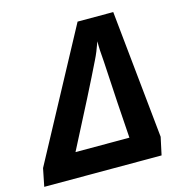

<svg xmlns="http://www.w3.org/2000/svg" viewBox="-137 -812 867 909"><g transform="rotate(-15 296.5 -357.5)"><path d="M-13.7 -87.4 323.7 -714.8H498.5L562.5 -86.4L543.9 0H-31.2ZM395 -499Q389.2 -562 390.1 -600.6Q373 -551.3 356 -517.6Q292.5 -386.7 154.3 -120.6H418.5Q407.2 -276.9 395 -499Z"/></g></svg>

Font: Viking Open Sans
Style: Bold Italic
Weight: 700
Italic angle: -12°
Foundry: Ascender Corporation
Version: Version 2.000